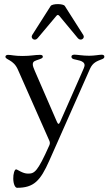

<svg xmlns="http://www.w3.org/2000/svg" viewBox="-20 -701 529 932"><path d="M62.9 210.6C144.2 210.6 175.8 176.8 219.1 79.2L254.6 -0.7L416.9 -367.2C430.8 -397.4 449.6 -403.8 476.2 -414.1C483 -416.9 486.9 -420.8 486.5 -426.1C486.9 -432.9 480.5 -435.4 473.4 -435.4C460.2 -435.4 439.6 -430.4 413 -430.4C381.4 -430.4 358 -435.4 340.9 -435.7C332.7 -435.4 326.7 -432.5 326.7 -425.8C326.7 -418.7 332.4 -415.5 338.1 -413.7C349.8 -409.4 390.6 -408.4 390.6 -384.2C390.6 -377.5 384.6 -364.3 375.4 -343.8L273.1 -111.9L271 -107.6C266.3 -97.3 262.1 -97.3 257.5 -107.2L253.6 -115.8L148.8 -357.2C143.5 -370 138.8 -381 139.2 -388.5C138.8 -404.8 152.3 -406.2 170.5 -413C179.3 -416.5 187.9 -418.3 187.9 -426.1C187.9 -433.2 181.1 -434.7 174 -434.7C148.8 -434.7 129.3 -429.3 89.5 -429.3C51.5 -429 35.5 -434.7 18.8 -434.7C10.7 -434.7 6.4 -430.4 6.4 -425.8C6.4 -409.8 45.1 -412.3 66.4 -364L220.2 -16.3C222.7 -8.9 222.7 -3.6 219.8 3.6C160.9 136.4 146.7 141.7 115.4 141.7C89.1 141.7 65 121.1 57.9 121.1C50.8 121.4 43.7 142.8 44.4 167.3C45.1 193.2 53.6 210.6 62.9 210.6ZM136.4 -531.2C126.4 -515.3 148.4 -498.6 162.6 -515.6L253.6 -623.9C258.9 -630 262.4 -630 268.1 -623.9L358 -515.6C371.8 -499.3 394.5 -515.3 384.2 -531.2L294.7 -671.9C286.9 -684.3 233.7 -683.9 225.9 -671.9Z"/></svg>

Font: Margiela Serif
Style: Regular
Weight: 400
Designer: Andreas Faust, Stefan Endress
Version: Version 1.002;FEAKit 1.0